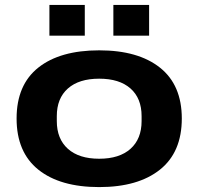

<svg xmlns="http://www.w3.org/2000/svg" viewBox="-20 -742 800 774"><path d="M179.2 -598.1V-722.2H321.8V-598.1ZM437 -598.1V-722.2H581.1V-598.1ZM379.9 12.2Q222.2 12.2 134.5 -58.1Q46.9 -128.4 46.9 -264.2Q46.9 -399.9 134.5 -469.5Q222.2 -539.1 379.9 -539.1Q537.1 -539.1 625 -469.2Q712.9 -399.4 712.9 -264.2Q712.9 -128.4 624.8 -58.1Q536.6 12.2 379.9 12.2ZM550.8 -253.9V-273.9Q550.8 -345.7 506.1 -385.3Q461.4 -424.8 379.9 -424.8Q298.3 -424.8 253.7 -385.3Q209 -345.7 209 -273.9V-253.9Q209 -182.1 253.7 -142.1Q298.3 -102.1 379.9 -102.1Q461.4 -102.1 506.1 -142.1Q550.8 -182.1 550.8 -253.9Z"/></svg>

Font: Archivo Expanded
Style: Bold
Weight: 700
Width: 7
Designer: Hector Gatti
Foundry: Omnibus-Type
Version: Version 2.001